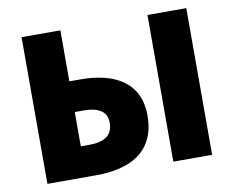

<svg xmlns="http://www.w3.org/2000/svg" viewBox="-73 -744 1020 838"><g transform="rotate(-10 437.0 -325.0)"><path d="M72 0H290C434 0 554 -54 554 -218C554 -366 442 -424 294 -424H244V-650H72ZM244 -136V-288H282C352 -288 386 -264 386 -216C386 -158 346 -136 282 -136ZM630 0H802V-650H630Z"/></g></svg>

Font: Source Sans Pro Black
Style: Regular
Weight: 900
Designer: Paul D. Hunt
Foundry: Adobe Systems Incorporated
Version: Version 3.006;hotconv 1.0.111;makeotfexe 2.5.65597